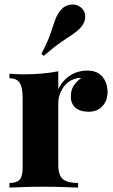

<svg xmlns="http://www.w3.org/2000/svg" viewBox="-20 -853 514 873"><path d="M377 -532Q411 -532 431 -517.5Q451 -503 460 -480.5Q469 -458 469 -436Q469 -395 445.5 -370Q422 -345 384 -345Q344 -345 323 -363.5Q302 -382 302 -413Q302 -444 315.5 -464Q329 -484 349 -498Q334 -500 320 -494Q304 -490 290 -479Q276 -468 266 -453Q256 -438 250.5 -420.5Q245 -403 245 -385V-103Q245 -55 266.5 -38Q288 -21 335 -21V0Q312 -1 267 -2.5Q222 -4 174 -4Q131 -4 87.5 -2.5Q44 -1 23 0V-21Q56 -21 69.5 -36Q83 -51 83 -93V-409Q83 -454 70 -475.5Q57 -497 23 -497V-518Q55 -515 85 -515Q130 -515 170.5 -518.5Q211 -522 245 -529V-447Q257 -473 276.5 -492Q296 -511 321.5 -521.5Q347 -532 377 -532ZM348 -819Q367 -804 367.5 -779Q368 -754 351 -733Q336 -714 312.5 -698.5Q289 -683 257 -661Q225 -639 179 -599L168 -608Q197 -663 209.5 -700Q222 -737 231 -763Q240 -789 258 -809Q274 -828 300.5 -832Q327 -836 348 -819Z"/></svg>

Font: Playfair Display ExtraBold
Style: Regular
Weight: 800
Designer: Claus Eggers Sørensen
Foundry: Claus Eggers Sørensen
Version: Version 1.203